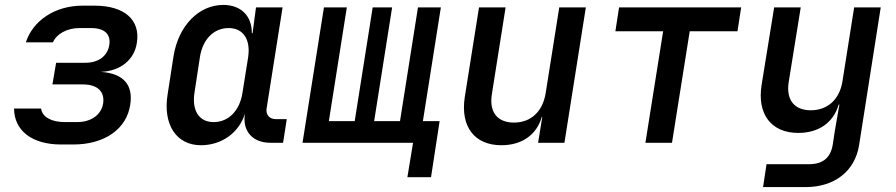

<svg xmlns="http://www.w3.org/2000/svg" viewBox="-20 -580 3640 780"><path d="M228 7H278C404 7 494 -55 509 -154C522 -235 482 -282 389 -288C469 -291 526 -337 536 -406C551 -499 486 -557 364 -557H315C204 -557 114 -497 85 -408H195C209 -441 251 -466 302 -466H350C405 -466 431 -441 424 -397C417 -354 382 -325 327 -325H208L193 -237H317C377 -237 406 -207 399 -160C392 -115 352 -84 293 -84H243C187 -84 151 -106 147 -139H37C38 -49 110 7 228 7Z M796 10C881 10 951 -41 975 -118V-117C964 -48 1006 0 1078 0H1130L1145 -96H1100C1075 -96 1059 -114 1063 -139L1128 -550H1020L1006 -445H1003C1004 -514 960 -560 887 -560C788 -560 705 -476 685 -352L661 -197C641 -75 696 10 796 10ZM848 -84C789 -84 759 -130 770 -203L792 -347C803 -420 848 -466 909 -466C968 -466 999 -420 988 -347L965 -203C954 -130 908 -84 848 -84Z M1635 140H1731L1766 -88H1698L1771 -550H1678L1605 -88H1500L1573 -550H1494L1421 -88H1316L1389 -550H1296L1209 0H1658Z M2017 10C2100 10 2160 -32 2181 -105H2183L2166 0H2273L2360 -550H2252L2197 -203C2185 -126 2136 -82 2068 -82C2001 -82 1967 -124 1978 -196L2034 -550H1926L1868 -185C1850 -65 1908 10 2017 10Z M2602 0H2710L2782 -453H2976L2991 -550H2495L2480 -453H2674Z M3080 180H3253C3371 180 3453 115 3470 10L3558 -550H3450L3403 -253C3392 -176 3342 -132 3274 -132C3207 -132 3173 -174 3184 -246L3233 -550H3125L3074 -235C3055 -115 3114 -40 3223 -40C3306 -40 3366 -82 3387 -155H3390L3372 -51L3363 8C3354 61 3323 87 3267 87H3094Z"/></svg>

Font: JetBrains Mono SemiBold
Style: Italic
Weight: 472
Italic angle: -9°
Monospace: yes
Designer: Philipp Nurullin, Konstantin Bulenkov
Foundry: JetBrains
Version: Version 2.305